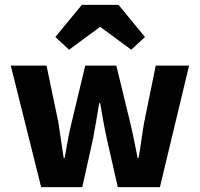

<svg xmlns="http://www.w3.org/2000/svg" viewBox="-20 -764 816 784"><path d="M148 0H316L360 -198C369 -244 376 -290 385 -343H389C398 -290 406 -244 416 -198L461 0H633L752 -496H616L569 -266C560 -217 555 -169 546 -119H542C532 -169 523 -217 511 -266L455 -496H328L273 -266C261 -219 253 -169 244 -119H240C232 -169 226 -217 218 -266L170 -496H24ZM206 -613 262 -561 387 -653H391L516 -561L572 -613L464 -744H314Z"/></svg>

Font: Giro Sans Regular
Style: Bold
Weight: 700
Designer: Paul D. Hunt
Foundry: Adobe Systems Incorporated
Version: Version 1.000;PS 1.0;hotconv 1.0.88;makeotf.lib2.5.647800